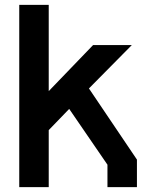

<svg xmlns="http://www.w3.org/2000/svg" viewBox="-20 -768 640 788"><path d="M59 -748V0H180V-234L264 -321L421 -92V0H542V-113L345 -405L521 -583H362L180 -394V-748Z"/></svg>

Font: Kode Mono
Style: Bold
Weight: 700
Monospace: yes
Designer: Isa Ozler
Foundry: Kadena LLC
Version: Version 1.206;gftools[0.9.28]